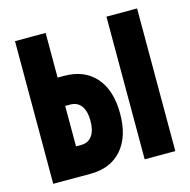

<svg xmlns="http://www.w3.org/2000/svg" viewBox="-93 -702 786 793"><g transform="rotate(-15 300.0 -305.0)"><path d="M39 0V-610H170V-419H198Q284 -419 332.5 -364Q381 -309 381 -209Q381 -110 332.5 -55Q284 0 198 0ZM170 -125H191Q222 -125 238.5 -147.5Q255 -170 255 -212Q255 -253 238.5 -275.5Q222 -298 191 -298H170ZM430 0V-610H561V0Z"/></g></svg>

Font: Martian Mono Condensed SemiBold
Style: Regular
Weight: 600
Width: 3
Designer: Roman Shamin
Foundry: Evil Martians
Version: Version 1.000